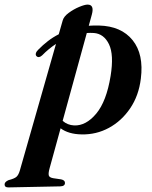

<svg xmlns="http://www.w3.org/2000/svg" viewBox="-106 -575 662 835"><path d="M77 -334Q62.5 -321 52.5 -331Q48 -336 50.2 -343.8Q52.5 -351.5 60.5 -359Q80 -379 102 -396Q124 -413 149.5 -426L166.5 -485.5Q171 -503 192.8 -519Q214.5 -535 238.5 -545Q262.5 -555 275 -555Q305 -555 293.5 -512L280 -463Q301.5 -464.5 324.5 -464Q421.5 -461.5 470.8 -400.2Q520 -339 506.5 -233Q497.5 -159 460.2 -104Q423 -49 367.8 -19Q312.5 11 248.5 9.5Q192 8.5 157.5 -17L109.5 157.5Q104 177.5 106 187.2Q108 197 125.5 200L159.5 205Q176.5 208.5 176.5 220Q177 235 155.5 235.5L-69 240Q-86 240.5 -86 227Q-86 216 -69 208.5Q-43.5 202 -34.5 194Q-25.5 186 -20 167.5L137.5 -384Q106 -363.5 77 -334ZM216.5 -29.5Q268 -27.5 312.5 -80.8Q357 -134 375 -244.5Q390 -337 368 -382.5Q346 -428 302.5 -431.5Q287 -432.5 271.5 -431.5L166.5 -49.5Q187 -31 216.5 -29.5Z"/></svg>

Font: Fraunces 72pt S000 SemiBold
Style: Italic
Weight: 600
Italic angle: -16°
Version: Version 1.000; ttfautohint (v1.8.3)